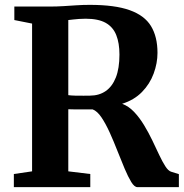

<svg xmlns="http://www.w3.org/2000/svg" viewBox="-20 -770 757 790"><path d="M37 0V-54L112 -65V-673L39 -687.5V-743H182.5Q214.5 -743 241.5 -744.8Q268.5 -746.5 294.2 -748.2Q320 -750 349.5 -750Q452.5 -750 513.5 -728.2Q574.5 -706.5 601.2 -662.8Q628 -619 628 -552.5Q628 -510 612.2 -467.2Q596.5 -424.5 564.2 -391.5Q532 -358.5 482.5 -343Q509.5 -333 531.8 -309.5Q554 -286 572.5 -255.5Q591 -225 606.5 -192.8Q622 -160.5 635.2 -132.2Q648.5 -104 660.5 -85.5Q672.5 -67 684 -63.5L716 -53.5V0H545.5Q533 0 520 -21.2Q507 -42.5 492.8 -76.2Q478.5 -110 463.2 -149Q448 -188 431.5 -224.5Q415 -261 397.5 -287Q380 -313 361 -320Q350.5 -320 336.8 -320Q323 -320 308.8 -320Q294.5 -320 281.8 -320Q269 -320 261 -320.5V-65L351.5 -54V0ZM350 -376.5Q387.5 -376.5 414.8 -395.2Q442 -414 456.8 -451.5Q471.5 -489 471.5 -545.5Q471.5 -593 458.2 -626Q445 -659 414.8 -676Q384.5 -693 332.5 -693Q317.5 -693 304.8 -692Q292 -691 281.2 -689.8Q270.5 -688.5 261 -687.5V-378.5Q271 -377 288.8 -376.5Q306.5 -376 324 -376.2Q341.5 -376.5 350 -376.5Z"/></svg>

Font: Merriweather 36pt
Style: Bold
Weight: 700
Designer: Eben Sorkin
Foundry: Eben Sorkin
Version: Version 2.100